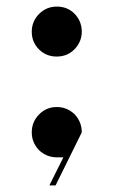

<svg xmlns="http://www.w3.org/2000/svg" viewBox="-20 -481 347 587"><path d="M77.1 -76.2Q77.1 -108.9 100.1 -131.8Q122.1 -153.8 153.8 -153.8Q184.6 -153.8 208 -131.8Q230 -108.4 230 -76.2L149.9 85.9H130.9L173.8 0H153.8Q122.6 0 99.1 -22Q77.1 -45.4 77.1 -76.2ZM77.1 -383.8Q77.1 -416 99.6 -438.5Q122.1 -460.9 153.8 -460.9Q186 -460.9 208 -439Q230 -416 230 -384.3Q230 -353.5 208 -330.6Q186 -308.1 153.3 -308.1Q121.1 -308.1 99.1 -330.1Q77.1 -352.1 77.1 -383.8Z"/></svg>

Font: Hjet
Style: Regular
Weight: 400
Designer: T. Christopher White
Version: Version 1.2